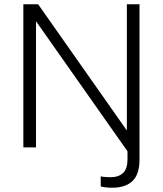

<svg xmlns="http://www.w3.org/2000/svg" viewBox="-20 -688 760 896"><path d="M503 188Q489 188 474.5 186.5Q460 185 450 182V135Q458 137 471 138Q484 139 495 139Q534 139 554.5 119Q575 99 575 55V18L148 -589V0H89V-668H158L572 -79V-668H631V58Q631 125 598.5 156.5Q566 188 503 188Z"/></svg>

Font: Gantari Light
Style: Regular
Weight: 300
Designer: Anugrah Pasau
Foundry: Lafontype
Version: Version 1.000; ttfautohint (v1.8.3)